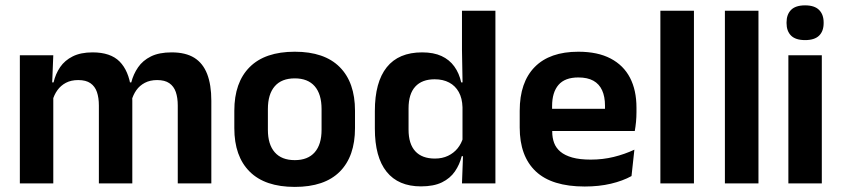

<svg xmlns="http://www.w3.org/2000/svg" viewBox="-20 -702 3222 735"><path d="M789 0H660.5V-298Q660.5 -328 653 -349.8Q645.5 -371.5 628.2 -383.5Q611 -395.5 581.5 -395.5Q554.5 -395.5 534.5 -385Q514.5 -374.5 502 -356.8Q489.5 -339 483.5 -316.5L469.5 -386.5H482.5Q490.5 -418 508.5 -444.2Q526.5 -470.5 557.8 -486Q589 -501.5 637 -501.5Q690.5 -501.5 723.8 -480.8Q757 -460 773 -418.8Q789 -377.5 789 -316.5ZM184 0H56V-490.5H184L179 -366L184 -360.5ZM486.5 0H358.5V-298Q358.5 -328 351 -349.8Q343.5 -371.5 326.2 -383.5Q309 -395.5 279.5 -395.5Q252 -395.5 232.2 -385Q212.5 -374.5 199.8 -356.8Q187 -339 181 -316.5L161 -386.5H185Q192.5 -419 210.2 -445Q228 -471 258.5 -486.2Q289 -501.5 334.5 -501.5Q403 -501.5 437.8 -466.5Q472.5 -431.5 481.5 -364.5Q483.5 -354.5 485 -341.2Q486.5 -328 486.5 -316.5Z M1108.5 13.5Q994.5 13.5 935.8 -45Q877 -103.5 877 -211.5V-278Q877 -386.5 935.8 -445.2Q994.5 -504 1108.5 -504Q1222 -504 1280.5 -445.2Q1339 -386.5 1339 -278V-211.5Q1339 -103.5 1280.8 -45Q1222.5 13.5 1108.5 13.5ZM1108.5 -89Q1158.5 -89 1184.8 -119Q1211 -149 1211 -205V-284.5Q1211 -341.5 1184.8 -371.8Q1158.5 -402 1108.5 -402Q1058 -402 1031.8 -371.8Q1005.5 -341.5 1005.5 -284.5V-205Q1005.5 -149 1031.8 -119Q1058 -89 1108.5 -89Z M1591.5 11.5Q1505 11.5 1460 -44.5Q1415 -100.5 1415 -209.5V-277Q1415 -387.5 1460.5 -444.5Q1506 -501.5 1596 -501.5Q1640 -501.5 1670.2 -487.5Q1700.5 -473.5 1719.2 -447.5Q1738 -421.5 1745.5 -386.5H1783L1750.5 -291.5Q1749.5 -326 1736.2 -349.8Q1723 -373.5 1699.5 -386Q1676 -398.5 1644 -398.5Q1595.5 -398.5 1569.8 -370.5Q1544 -342.5 1544 -287V-206Q1544 -151 1569.8 -123Q1595.5 -95 1645 -95Q1673 -95 1695 -105.5Q1717 -116 1731.8 -134.2Q1746.5 -152.5 1753 -175.5L1783.5 -104H1747.5Q1739.5 -72 1721.5 -45.8Q1703.5 -19.5 1672 -4Q1640.5 11.5 1591.5 11.5ZM1876.5 0H1748.5L1753 -120L1750.5 -148.5V-349L1751 -369.5L1748.5 -510V-661H1876.5Z M2218.5 12Q2092.5 12 2031 -46Q1969.5 -104 1969.5 -214V-278Q1969.5 -387 2027 -445.5Q2084.5 -504 2194 -504Q2268 -504 2317.5 -478Q2367 -452 2391.8 -404.2Q2416.5 -356.5 2416.5 -290V-272.5Q2416.5 -254.5 2414.8 -235.8Q2413 -217 2410 -200.5H2294Q2295.5 -228 2295.8 -252.8Q2296 -277.5 2296 -297.5Q2296 -332 2285 -356.2Q2274 -380.5 2251.5 -393Q2229 -405.5 2194 -405.5Q2142.5 -405.5 2118 -377Q2093.5 -348.5 2093.5 -296V-250.5L2094 -236V-197.5Q2094 -174.5 2101.2 -155Q2108.5 -135.5 2125.5 -121.2Q2142.5 -107 2170.8 -99Q2199 -91 2241.5 -91Q2287.5 -91 2329.2 -101.2Q2371 -111.5 2408.5 -129L2397.5 -28Q2364 -9.5 2318.8 1.2Q2273.5 12 2218.5 12ZM2384 -200.5H2037.5V-285.5H2384Z M2636.5 0H2508V-661H2636.5Z M2883.5 0H2755V-661H2883.5Z M3126 0H2998V-490.5H3126ZM3062 -548.5Q3025.5 -548.5 3008.2 -565.8Q2991 -583 2991 -613.5V-616Q2991 -646.5 3008.2 -664Q3025.5 -681.5 3062 -681.5Q3098 -681.5 3115.5 -664Q3133 -646.5 3133 -616V-613.5Q3133 -582.5 3115.5 -565.5Q3098 -548.5 3062 -548.5Z"/></svg>

Font: Anek Kannada SemiBold
Style: Regular
Weight: 600
Version: Version 1.003